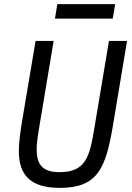

<svg xmlns="http://www.w3.org/2000/svg" viewBox="-20 -896 640 928"><path d="M152 -698.2 88.4 -320.3C79.5 -267.4 71 -209.2 71 -166.5C71 -52.6 124.3 12.1 269.2 12.1C453.5 12.1 491.1 -84.2 525.9 -289.4L594.1 -698.2H506.7L435.4 -272.7C413 -139.6 395.6 -63.9 267 -63.9C180 -63.9 157.3 -106.9 157.3 -174C157.3 -198.2 160.2 -225.9 171.9 -294.7L239.3 -698.2ZM245.7 -806.1H524.9L536.6 -876.1H257.1Z"/></svg>

Font: Margiela Mono Italic Text It
Style: Regular
Weight: 400
Designer: Mike Abbink, Paul van der Laan, Pieter van Rosmalen
Foundry: Bold Monday
Version: Version 2.003 2021